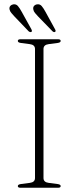

<svg xmlns="http://www.w3.org/2000/svg" viewBox="-20 -885 370 905"><path d="M185 -46Q185 -26 209.5 -23L251.5 -17.5Q266 -15.5 266 -8Q266 0 253.5 0H76.5Q64 0 64 -8Q64 -15.5 78.5 -17.5L120.5 -23Q145 -26 145 -46V-654Q145 -674 120.5 -677L78.5 -682.5Q64 -684.5 64 -692Q64 -700 76.5 -700H253.5Q266 -700 266 -692Q266 -684.5 251.5 -682.5L209.5 -677Q185 -674 185 -654ZM82.5 -829 128 -747Q132.5 -738 128.5 -735Q122.5 -731.5 115 -737.5L48 -807.5Q40 -816 33.5 -823.8Q27 -831.5 25 -840.5Q23 -850.5 28.5 -856.8Q34 -863 42.5 -864.5Q56 -866.5 64.5 -856.5Q73 -846.5 82.5 -829ZM194.5 -829 239.5 -747Q244.5 -738.5 240 -735Q234.5 -731.5 227.5 -737.5L159.5 -807.5Q151.5 -816 145 -823.8Q138.5 -831.5 137 -840.5Q135 -850.5 140.2 -856.8Q145.5 -863 154.5 -864.5Q168 -866.5 176.5 -856.5Q185 -846.5 194.5 -829Z"/></svg>

Font: Fraunces 9pt S000 Thin
Style: Regular
Weight: 100
Version: Version 1.000; ttfautohint (v1.8.3)